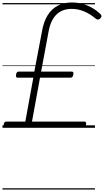

<svg xmlns="http://www.w3.org/2000/svg" viewBox="-20 -1035 842 1555"><path d="M22 0Q13 0 10 -6.5Q7 -13 10 -27Q12 -40 17.5 -45Q23 -50 30 -50H185L250 -406H122Q114 -406 111 -411.5Q108 -417 110 -431Q113 -445 118 -450Q123 -455 131 -455H258L320 -781Q333 -857 364.5 -909Q396 -961 446 -988Q496 -1015 563 -1015Q629 -1015 688.5 -990Q748 -965 793 -921Q801 -914 802 -905.5Q803 -897 792 -886Q782 -876 773.5 -876.5Q765 -877 755 -884Q709 -923 660.5 -943Q612 -963 561 -963Q483 -963 436 -916Q389 -869 373 -777L313 -455H561Q570 -455 573 -450Q576 -445 574 -432Q571 -418 566 -412Q561 -406 552 -406H304L239 -50H664Q672 -50 675.5 -45Q679 -40 677 -27Q674 -13 669 -6.5Q664 0 655 0ZM0 490H749V500H0ZM0 -20H749V0H0ZM0 -505H749V-500H0ZM0 -1010H749V-1000H0Z"/></svg>

Font: Playwrite ZA Guides
Style: Regular
Weight: 400
Designer: Veronika Burian, José Scaglione
Foundry: TypeTogether
Version: Version 1.003